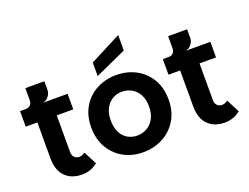

<svg xmlns="http://www.w3.org/2000/svg" viewBox="-122 -1071 1725 1332"><g transform="rotate(-20 740.5 -405.0)"><path d="M280 7Q202 7 156.5 -39.5Q111 -86 111 -172V-439H25V-554H376V-439H254V-167Q254 -141 269 -128Q284 -115 303 -115Q315 -115 325.5 -119Q336 -123 346 -131L396 -34Q370 -13 342 -3Q314 7 280 7ZM67 -510V-554Q89 -554 101.5 -567Q114 -580 114 -602V-691H254V-625Q254 -610 246.5 -595Q239 -580 226 -569Q213 -558 195 -554Z M732 7Q652 7 588.5 -28Q525 -63 487.5 -127Q450 -191 450 -278Q450 -365 488 -428.5Q526 -492 591 -526.5Q656 -561 736 -561Q816 -561 880.5 -526.5Q945 -492 983 -428.5Q1021 -365 1021 -278Q1021 -191 982.5 -127Q944 -63 878.5 -28Q813 7 732 7ZM732 -116Q769 -116 802 -133.5Q835 -151 856 -187.5Q877 -224 877 -278Q877 -332 856.5 -368Q836 -404 803.5 -421.5Q771 -439 734 -439Q697 -439 665.5 -421.5Q634 -404 614 -368Q594 -332 594 -278Q594 -224 613 -187.5Q632 -151 663.5 -133.5Q695 -116 732 -116ZM845 -817V-703L614 -598V-698Z M1334 7Q1256 7 1210.5 -39.5Q1165 -86 1165 -172V-439H1079V-554H1430V-439H1308V-167Q1308 -141 1323 -128Q1338 -115 1357 -115Q1369 -115 1379.5 -119Q1390 -123 1400 -131L1450 -34Q1424 -13 1396 -3Q1368 7 1334 7ZM1121 -510V-554Q1143 -554 1155.5 -567Q1168 -580 1168 -602V-691H1308V-625Q1308 -610 1300.5 -595Q1293 -580 1280 -569Q1267 -558 1249 -554Z"/></g></svg>

Font: Parkinsans Light SemiBold
Style: Regular
Weight: 600
Version: Version 1.000